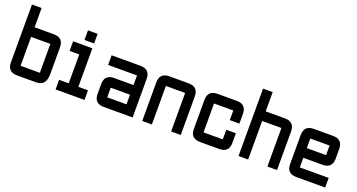

<svg xmlns="http://www.w3.org/2000/svg" viewBox="-42 -1257 3405 1830"><g transform="rotate(20 1660.0 -342.0)"><path d="M48.8 -683.6H146.5V-488.3H341.8Q439.5 -488.3 439.5 -390.6V-122.1Q439.5 0 341.8 0H146.5Q48.8 0 48.8 -97.7ZM341.8 -390.6H146.5V-97.7H341.8Z M634.8 -537.1V-634.8H732.4V-537.1ZM537.1 0V-97.7H634.8V-390.6H537.1V-488.3H732.4V-97.7H830.1V0Z M1318.4 0H1025.4Q927.7 0 927.7 -97.7V-195.3Q927.7 -293 1025.4 -293H1220.7V-390.6H927.7V-488.3H1220.7Q1318.4 -488.3 1318.4 -390.6ZM1025.4 -97.7H1220.7V-195.3H1025.4Z M1709 -390.6H1513.7V0H1416V-390.6Q1416 -488.3 1513.7 -488.3H1709Q1806.6 -488.3 1806.6 -390.6V0H1709Z M2197.3 0H2002Q1904.3 0 1904.3 -97.7V-390.6Q1904.3 -488.3 2002 -488.3H2197.3Q2294.9 -488.3 2294.9 -390.6V-293H2197.3V-390.6H2002V-97.7H2197.3V-195.3H2294.9V-97.7Q2294.9 0 2197.3 0Z M2392.6 -683.6H2490.2V-488.3H2685.5Q2783.2 -488.3 2783.2 -390.6V0H2685.5V-390.6H2490.2V0H2392.6Z M2978.5 -488.3H3173.8Q3271.5 -488.3 3271.5 -390.6V-293Q3271.5 -195.3 3173.8 -195.3H2978.5V-97.7H3271.5V0H2978.5Q2880.9 0 2880.9 -97.7V-390.6Q2880.9 -488.3 2978.5 -488.3ZM3173.8 -390.6H2978.5V-293H3173.8Z"/></g></svg>

Font: BabelStone Runic Beowulf
Style: Regular
Weight: 400
Designer: Andrew West
Foundry: BabelStone
Version: Version 7.004;November 9, 2023